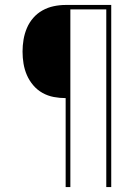

<svg xmlns="http://www.w3.org/2000/svg" viewBox="-20 -755 540 775"><path d="M245 0V-359Q221 -359 197 -363.5Q173 -368 151.5 -380Q130 -392 114 -411Q98 -430 88.5 -452Q79 -474 75 -498Q71 -522 71 -547Q71 -571 75 -595Q79 -619 88.5 -641.5Q98 -664 114 -682.5Q130 -701 151.5 -713Q173 -725 197 -730Q221 -735 245 -735H429V0H409V-717H264V0Z"/></svg>

Font: Iosevka Curly Thin
Style: Regular
Weight: 100
Monospace: yes
Designer: Belleve Invis
Foundry: Belleve Invis
Version: Version 22.1.2; ttfautohint (v1.8.4)